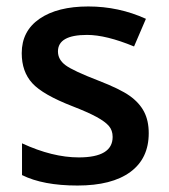

<svg xmlns="http://www.w3.org/2000/svg" viewBox="-20 -570 527 600"><path d="M444.8 -153.8Q444.8 -74.7 387.2 -32.5Q329.6 9.8 222.2 9.8Q114.3 9.8 48.8 -22.9V-122.1Q144 -78.1 226.1 -78.1Q332 -78.1 332 -142.1Q332 -162.6 320.3 -176.3Q308.6 -189.9 281.7 -204.6Q254.9 -219.2 207 -237.8Q113.8 -273.9 80.8 -310.1Q47.9 -346.2 47.9 -403.8Q47.9 -473.1 103.8 -511.5Q159.7 -549.8 255.9 -549.8Q351.1 -549.8 436 -511.2L398.9 -424.8Q311.5 -460.9 252 -460.9Q161.1 -460.9 161.1 -409.2Q161.1 -383.8 184.8 -366.2Q208.5 -348.6 288.1 -317.9Q355 -292 385.3 -270.5Q415.5 -249 430.2 -220.9Q444.8 -192.9 444.8 -153.8Z"/></svg>

Font: f41947593470240   
Style: Regular
Weight: 600
Foundry: Ascender Corporation
Version: Version 1.10